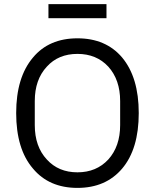

<svg xmlns="http://www.w3.org/2000/svg" viewBox="-20 -895 748 927"><path d="M354 12.2Q490.7 12.2 569.8 -81.1Q649.9 -175.8 649.9 -349.1Q649.9 -521 569.8 -617.2Q491.2 -710 354 -710Q216.3 -710 139.2 -617.2Q58.1 -521.5 58.1 -349.1Q58.1 -175.3 139.2 -81.1Q216.8 12.2 354 12.2ZM354 -63Q262.2 -63 206.1 -125Q147.9 -187.5 147.9 -291V-407.2Q147.9 -510.7 206.1 -573.2Q261.7 -634.8 354 -634.8Q445.8 -634.8 502.9 -573.2Q560.1 -509.8 560.1 -407.2V-291Q560.1 -188.5 502.9 -125Q445.3 -63 354 -63ZM213.9 -875V-807.1H494.1V-875Z"/></svg>

Font: Plexus Sans
Style: Regular
Weight: 400
Version: Version 2.001;PS 002.001;hotconv 1.0.70;makeotf.lib2.5.58329